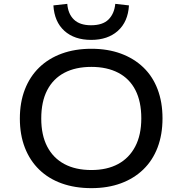

<svg xmlns="http://www.w3.org/2000/svg" viewBox="-20 -967 947 996"><path d="M454 9Q369 9 300.5 -15.5Q232 -40 183.5 -87Q135 -134 109 -201Q83 -268 83 -352Q83 -436 109 -503Q135 -570 183.5 -617Q232 -664 300.5 -689Q369 -714 454 -714Q539 -714 607 -689Q675 -664 723.5 -617.5Q772 -571 797.5 -504Q823 -437 823 -353Q823 -269 797.5 -202Q772 -135 723.5 -88Q675 -41 607 -16Q539 9 454 9ZM454 -85Q535 -85 592.5 -116Q650 -147 681.5 -207Q713 -267 713 -353Q713 -440 682.5 -499.5Q652 -559 593.5 -589.5Q535 -620 454 -620Q372 -620 314 -589.5Q256 -559 225 -499.5Q194 -440 194 -352Q194 -266 225 -206.5Q256 -147 314 -116Q372 -85 454 -85ZM453 -760Q366 -760 314 -807Q262 -854 257 -939L329 -947Q333 -895 363.5 -865.5Q394 -836 452 -836Q513 -836 543 -866Q573 -896 578 -947L649 -939Q644 -854 591.5 -807Q539 -760 453 -760Z"/></svg>

Font: Nunito Sans 7pt SemiExpanded Medium
Style: Regular
Weight: 500
Width: 6
Designer: Vernon Adams
Foundry: Vernon Adams
Version: Version 3.101;gftools[0.9.27]